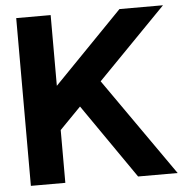

<svg xmlns="http://www.w3.org/2000/svg" viewBox="-52 -773 797 824"><g transform="rotate(-5 346.5 -361.5)"><path d="M196.3 -227.5V0H47.9V-722.7H196.3V-418L492.7 -722.7H680.2L385.3 -420.9L680.2 0H509.8L287.6 -320.8Z"/></g></svg>

Font: Giphurs
Style: Bold
Weight: 700
Version: Version 0.920; ttfautohint (v1.8.4.7-5d5b)